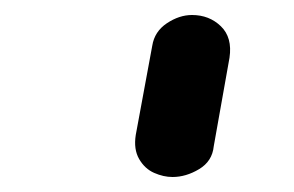

<svg xmlns="http://www.w3.org/2000/svg" viewBox="-20 -792 392 256"><path d="M210 -556Q198 -556 185.5 -561.5Q173 -567 165.5 -580Q158 -593 161 -612L183 -731Q186 -750 202.5 -761Q219 -772 236 -772Q259 -772 274.5 -757Q290 -742 286 -715L265 -597Q263 -577 245.5 -566.5Q228 -556 210 -556Z"/></svg>

Font: Edu QLD Beginner SemiBold
Style: Regular
Weight: 600
Designer: Tina and Corey Anderson
Foundry: Google for Education
Version: Version 1.003